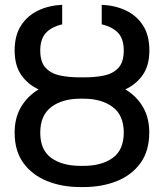

<svg xmlns="http://www.w3.org/2000/svg" viewBox="-20 -757 672 787"><path d="M306.6 -439.9H325.7Q370.1 -439.9 406.7 -447.5Q443.4 -455.1 465.3 -478.8Q487.3 -502.4 487.3 -550.3Q487.3 -596.7 464.6 -621.6Q441.9 -646.5 397 -657.2V-737.3Q452.1 -734.9 496.3 -713.9Q540.5 -692.9 566.4 -652.3Q592.3 -611.8 592.3 -550.3Q592.3 -488.8 565.4 -450.2Q538.6 -411.6 493.7 -390.6Q539.1 -363.8 565.4 -319.3Q591.8 -274.9 591.8 -213.9Q591.8 -138.7 556.2 -89.1Q520.5 -39.6 459.5 -14.9Q398.4 9.8 321.8 9.8H310.1Q233.9 9.8 172.9 -14.9Q111.8 -39.6 75.9 -88.9Q40 -138.2 40 -212.9Q40 -274.4 66.4 -318.8Q92.8 -363.3 138.2 -390.6Q93.8 -411.1 66.9 -450Q40 -488.8 40 -550.3Q40 -611.8 66.2 -652.3Q92.3 -692.9 136.5 -713.9Q180.7 -734.9 234.9 -737.3V-657.2Q189 -646 167 -620.8Q145 -595.7 145 -550.3Q145 -502.4 167.2 -478.8Q189.5 -455.1 226.3 -447.5Q263.2 -439.9 306.6 -439.9ZM321.8 -352.5H310.1Q235.4 -352.5 190.2 -318.4Q145 -284.2 145 -212.9Q145 -142.1 190.2 -109.6Q235.4 -77.1 310.1 -77.1H321.8Q396.5 -77.1 441.9 -109.6Q487.3 -142.1 487.3 -213.9Q487.3 -284.2 441.9 -318.4Q396.5 -352.5 321.8 -352.5Z"/></svg>

Font: Inter-Regular
Style: Regular
Weight: 400
Designer: Rasmus Andersson
Foundry: rsms
Version: Version 4.000;git-a52131595